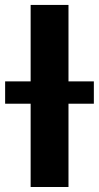

<svg xmlns="http://www.w3.org/2000/svg" viewBox="-62 -747 394 767"><path d="M-41.5 -421.9H60.4V-727.3H211.6V-421.9H312.9V-332.7H211.6V0H60.4V-332.7H-41.5Z"/></svg>

Font: Inter P
Style: Bold
Weight: 700
Designer: Rasmus Andersson
Foundry: rsms
Version: Version 3.018;git-588b23468